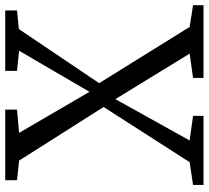

<svg xmlns="http://www.w3.org/2000/svg" viewBox="-52 -746 798 734"><g transform="rotate(-90 347.0 -379.0)"><path d="M94 -53 305 -382 100 -705 25 -713V-758H295V-713L206 -705L363 -436L520 -705L443 -713V-758H674V-713L603 -706L396 -399L611 -53L694 -40V0H416V-40L509 -53L335 -337L177 -53L271 -40V0H7V-40Z"/></g></svg>

Font: Grenzecho Serif
Style: Serif-Regular
Weight: 400
Designer: Dan Reynolds
Foundry: Dan Reynolds
Version: Version 1.001; ttfautohint (v1.1) -l 5 -r 5 -G 72 -x 0 -D la